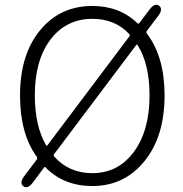

<svg xmlns="http://www.w3.org/2000/svg" viewBox="-20 -767 766 805"><path d="M118 -2Q96 27 78 14Q60 0 82 -29L134 -98Q138 -104 134 -110Q64 -206 64 -367Q64 -538 148 -640Q232 -742 367 -742Q482 -742 557 -669Q561 -666 564 -670L607 -727Q629 -756 647 -743Q665 -729 643 -700L596 -638Q592 -632 596 -626Q670 -529 670 -367Q670 -195 585.5 -91Q501 13 367 13Q248 13 171 -65Q168 -69 165 -65ZM367 -41Q475 -41 541 -130Q607 -219 607 -367Q607 -498 557 -578Q554 -582 551 -578L207 -121Q203 -116 207 -111Q269 -41 367 -41ZM173 -158Q176 -154 179 -158L522 -614Q526 -619 522 -624Q463 -688 367 -688Q258 -688 192 -601.5Q126 -515 126 -367Q126 -240 173 -158Z"/></svg>

Font: Resource Han Rounded KR Light
Style: Regular
Weight: 300
Designer: Cyano Hao (round all glyphs); Ryoko NISHIZUKA 西塚涼子 (kana, bopomofo & ideographs); Paul D. Hunt (Latin, Greek & Cyrillic)
Foundry: Cyano Hao
Version: 0.990